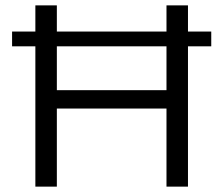

<svg xmlns="http://www.w3.org/2000/svg" viewBox="-20 -695 832 715"><path d="M111.7 0V-522.5H25V-577.5H111.7V-675H191.7V-577.5H600V-675H680V-577.5H766.7V-522.5H680V0H600V-290.8H191.7V0ZM191.7 -359.2H600V-522.5H191.7Z"/></svg>

Font: Funnel Display Light
Style: Regular
Weight: 300
Designer: NORD ID, Kristian Moeller
Foundry: Dicotype
Version: Version 1.000